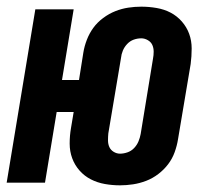

<svg xmlns="http://www.w3.org/2000/svg" viewBox="-24 -548 644 576"><path d="M336 8Q313 8 290.5 4Q268 0 248.5 -10Q229 -20 214.5 -36.5Q200 -53 192.5 -73.5Q185 -94 185 -117.5Q185 -141 189 -164L197 -212H146L111 0H-4L82 -520H197L162 -308H213L226 -390Q229 -409 236.5 -428.5Q244 -448 256 -464.5Q268 -481 285.5 -494Q303 -507 322 -514.5Q341 -522 360.5 -525Q380 -528 400 -528Q423 -528 446 -524Q469 -520 488 -510Q507 -500 521.5 -483.5Q536 -467 543.5 -446.5Q551 -426 551 -402.5Q551 -379 548 -356L510 -130Q507 -111 500 -91.5Q493 -72 480.5 -55.5Q468 -39 451 -26Q434 -13 414.5 -5.5Q395 2 375 5Q355 8 336 8ZM336 -87Q347 -87 358.5 -91Q370 -95 378.5 -104Q387 -113 391.5 -124Q396 -135 398 -146L435 -372Q437 -382 437 -393Q437 -404 433 -413Q429 -422 419.5 -427.5Q410 -433 400 -433Q388 -433 377 -429Q366 -425 357.5 -416Q349 -407 344.5 -396Q340 -385 339 -374L301 -148Q300 -138 300 -127Q300 -116 304 -107Q308 -98 317 -92.5Q326 -87 336 -87Z"/></svg>

Font: Iosevka Extrabold Extended
Style: Italic
Weight: 800
Width: 7
Italic angle: -9°
Monospace: yes
Designer: Belleve Invis
Foundry: Belleve Invis
Version: Version 32.5.0; ttfautohint (v1.8.4)